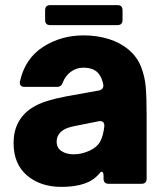

<svg xmlns="http://www.w3.org/2000/svg" viewBox="-20 -717 641 749"><path d="M33 -159Q33 -249 104 -296Q131 -313 163.5 -323Q196 -333 238 -341L366 -364Q375 -366 379.5 -371.5Q384 -377 383 -387Q377 -417 362 -433Q343 -453 305 -453Q279 -453 257 -437.5Q235 -422 225 -395Q219 -378 203 -378H76Q65 -378 60.5 -384Q56 -390 58 -400Q78 -489 148 -534Q218 -579 306 -579Q358 -579 403.5 -565Q449 -551 482 -523Q515 -495 530 -457Q545 -419 548.5 -378Q552 -337 552 -269V-20Q552 0 532 0H404Q384 0 384 -20V-29Q384 -47 377 -47Q372 -47 368 -40Q355 -26 344 -18Q301 12 219 12Q138 12 85.5 -32.5Q33 -77 33 -159ZM329 -129Q358 -142 370.5 -164.5Q383 -187 387 -225V-227Q387 -237 381 -241.5Q375 -246 365 -244L285 -228Q257 -223 241.5 -217Q226 -211 216 -201Q201 -186 201 -165Q201 -140 220 -127.5Q239 -115 268 -115Q298 -115 329 -129ZM176 -619Q156 -619 156 -639V-677Q156 -697 176 -697H438Q458 -697 458 -677V-639Q458 -619 438 -619Z"/></svg>

Font: Open Sauce Two Black
Style: Regular
Weight: 900
Designer: Alfredo Marco Pradil
Foundry: Creative Sauce Fz LLC
Version: Version 1.477